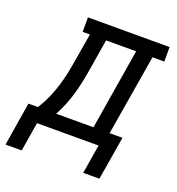

<svg xmlns="http://www.w3.org/2000/svg" viewBox="-179 -631 803 871"><g transform="rotate(20 222.0 -195.0)"><path d="M-56 140 -22 -70H24Q43 -100 57.5 -132.5Q72 -165 82 -198Q92 -231 99 -264.5Q106 -298 111 -331L133 -460H98V-530H492V-460H435L370 -70H432L397 140H319L342 0H45L22 140ZM112 -70H292L356 -460H211L188 -320Q183 -288 176.5 -256Q170 -224 161.5 -193Q153 -162 140.5 -130.5Q128 -99 112 -70Z"/></g></svg>

Font: Iosevka Curly Slab Oblique
Style: Regular
Weight: 400
Italic angle: -9°
Monospace: yes
Designer: Belleve Invis
Foundry: Belleve Invis
Version: Version 11.1.0; ttfautohint (v1.8.3)